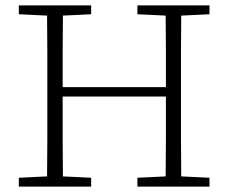

<svg xmlns="http://www.w3.org/2000/svg" viewBox="-20 -694 850 714"><path d="M491 -641V-674H759V-641L654 -636Q653 -569 653 -501.5Q653 -434 653 -366V-308Q653 -243 653 -175Q653 -107 654 -38L759 -33V0H491V-33L596 -38Q597 -107 597 -180Q597 -253 597 -335H213Q213 -246 213 -174.5Q213 -103 214 -38L319 -33V0H50V-33L155 -38Q156 -106 156 -174Q156 -242 156 -308V-366Q156 -433 156 -501Q156 -569 155 -636L50 -641V-674H319V-641L214 -636Q213 -569 213 -502Q213 -435 213 -370H597Q597 -441 597 -506.5Q597 -572 596 -636Z"/></svg>

Font: Source Serif 4 SmText Light
Style: Regular
Weight: 300
Designer: Frank Grießhammer
Foundry: Adobe
Version: Version 4.005;hotconv 1.1.0;makeotfexe 2.6.0